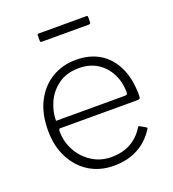

<svg xmlns="http://www.w3.org/2000/svg" viewBox="-134 -825 845 938"><g transform="rotate(-20 289.0 -356.5)"><path d="M106 -238Q106 -184 132 -137Q158 -90 202.5 -62Q247 -34 301 -34Q359 -34 401.5 -57Q444 -80 472 -125Q475 -130 477.5 -130.5Q480 -131 483 -128L511 -112Q517 -108 512 -101Q488 -64 456.5 -39.5Q425 -15 386 -2.5Q347 10 299 10Q227 10 172 -24Q117 -58 85.5 -119.5Q54 -181 54 -261Q54 -349 86 -411Q118 -473 173.5 -506.5Q229 -540 299 -540Q371 -540 422.5 -508.5Q474 -477 502.5 -417Q531 -357 531 -273Q531 -266 530 -259.5Q529 -253 517 -252H113Q109 -252 107.5 -248Q106 -244 106 -238ZM462 -293Q473 -293 476 -296Q479 -299 479 -307Q479 -359 457 -402.5Q435 -446 395 -471.5Q355 -497 299 -497Q236 -497 193 -466.5Q150 -436 128.5 -389Q107 -342 107 -293ZM428 -717V-689Q428 -680 417 -680H174Q169 -680 167.5 -682Q166 -684 166 -689V-715Q166 -723 172 -723H422Q428 -723 428 -717Z"/></g></svg>

Font: Libre Franklin Thin ExtraLight
Style: Regular
Weight: 250
Version: Version 3.000